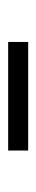

<svg xmlns="http://www.w3.org/2000/svg" viewBox="172 -930 90 475"><g transform="rotate(-90 217.5 -692.0)"><path d="M83.1 -667.8V-717.3H351.7V-667.8Z"/></g></svg>

Font: Noto Serif KR ExtraLight
Style: Regular
Weight: 200
Designer: Ryoko NISHIZUKA 西塚涼子 (kana & ideographs); Frank Grießhammer (Latin, Greek & Cyrillic); Wenlong ZHANG 张文龙 (bopomofo); San
Foundry: Adobe
Version: Version 2.002-H1;hotconv 1.1.0;makeotfexe 2.6.0